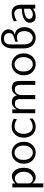

<svg xmlns="http://www.w3.org/2000/svg" viewBox="1502 -2248 912 3957"><g transform="rotate(-90 1958.5 -270.0)"><path d="M75 166V-472H155V-410Q217 -481 307 -481Q381 -481 430 -412.5Q479 -344 479 -238Q479 -129 422 -60Q365 9 283 9Q256 9 231.5 -1Q207 -11 194 -22Q181 -33 169 -46L157 -59V166ZM156 -352Q156 -350 156.5 -344Q157 -338 157 -335V-125Q158 -98 184 -73.5Q210 -49 248 -49Q309 -49 353 -102.5Q397 -156 397 -235Q397 -264 393 -284Q381 -342 344.5 -381.5Q308 -421 258 -421Q220 -421 189 -398Q158 -375 156 -352Z M563 -237Q563 -344 628 -414.5Q693 -485 789 -485Q882 -485 948.5 -416.5Q1015 -348 1015 -237Q1015 -127 949.5 -59Q884 9 789 9Q697 9 630 -57.5Q563 -124 563 -237ZM641 -244Q641 -150 686 -100Q731 -50 789 -50Q848 -50 892.5 -100Q937 -150 937 -244Q937 -333 892 -380Q847 -427 789 -427Q730 -427 685.5 -380.5Q641 -334 641 -244Z M1099 -237Q1099 -345 1162.5 -415.5Q1226 -486 1324 -486Q1378 -486 1410.5 -477Q1443 -468 1490 -442L1479 -378Q1447 -396 1431.5 -403.5Q1416 -411 1387.5 -418Q1359 -425 1324 -425Q1258 -425 1218.5 -373Q1179 -321 1179 -242Q1178 -159 1217.5 -105.5Q1257 -52 1322 -52Q1363 -52 1400.5 -66.5Q1438 -81 1452.5 -91.5Q1467 -102 1490 -122L1496 -55Q1417 9 1321 9Q1221 9 1160 -62Q1099 -133 1099 -237Z M1603 0V-473H1682V-381Q1700 -418 1737.5 -449.5Q1775 -481 1832 -481Q1869 -481 1896 -471.5Q1923 -462 1936.5 -446.5Q1950 -431 1957.5 -417.5Q1965 -404 1968 -391L1972 -378Q2022 -481 2124 -481Q2164 -481 2193 -469Q2222 -457 2236 -441.5Q2250 -426 2257.5 -400Q2265 -374 2266.5 -357Q2268 -340 2268 -314V-310V0H2187V-313Q2187 -392 2141 -411Q2117 -422 2076 -419Q2029 -416 2003 -376Q1977 -336 1977 -274V0H1894V-313Q1894 -393 1850 -411Q1825 -422 1784 -419Q1738 -416 1711.5 -376Q1685 -336 1684 -274Q1684 -270 1685 -267V0Z M2385 -237Q2385 -344 2450 -414.5Q2515 -485 2611 -485Q2704 -485 2770.5 -416.5Q2837 -348 2837 -237Q2837 -127 2771.5 -59Q2706 9 2611 9Q2519 9 2452 -57.5Q2385 -124 2385 -237ZM2463 -244Q2463 -150 2508 -100Q2553 -50 2611 -50Q2670 -50 2714.5 -100Q2759 -150 2759 -244Q2759 -333 2714 -380Q2669 -427 2611 -427Q2552 -427 2507.5 -380.5Q2463 -334 2463 -244Z M2939 -240V-477Q2939 -570 2988.5 -637.5Q3038 -705 3136 -706H3144Q3228 -706 3280 -661Q3332 -616 3332 -548Q3332 -458 3227 -421V-419Q3304 -410 3340.5 -354.5Q3377 -299 3377 -223Q3377 -121 3313 -56Q3249 9 3162 9Q3063 9 3001 -55.5Q2939 -120 2939 -240ZM3077 -359V-412Q3089 -418 3141 -431Q3202 -448 3228.5 -469.5Q3255 -491 3255 -546Q3255 -586 3225 -615.5Q3195 -645 3141 -645Q3020 -645 3020 -501L3021 -399V-278V-238Q3021 -145 3060 -98Q3099 -51 3159 -51Q3212 -51 3253.5 -97.5Q3295 -144 3295 -223Q3295 -297 3262.5 -336.5Q3230 -376 3173 -378Q3133 -379 3077 -359Z M3467 -119Q3467 -182 3541 -228Q3615 -274 3757 -278V-309Q3757 -374 3726.5 -402.5Q3696 -431 3664 -431Q3587 -431 3504 -379L3498 -442Q3580 -486 3667 -486Q3754 -486 3796.5 -433.5Q3839 -381 3839 -303V0H3759V-49Q3688 9 3584 9Q3525 9 3496 -33Q3467 -75 3467 -119ZM3546 -121Q3546 -95 3564 -77Q3582 -59 3611 -53Q3626 -50 3643 -50Q3708 -52 3757 -107V-231Q3664 -229 3605 -200Q3546 -171 3546 -121Z"/></g></svg>

Font: Coval
Style: Light
Weight: 300
Foundry: Context Ltd
Version: Version 001.000